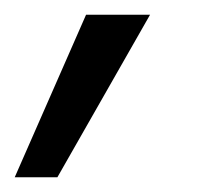

<svg xmlns="http://www.w3.org/2000/svg" viewBox="-80 -120 286 261"><path d="M-60 121 37 -100H124L-2 121Z"/></svg>

Font: DM Sans 12pt
Style: Italic
Weight: 400
Italic angle: -10°
Version: Version 4.004;gftools[0.9.30]